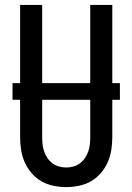

<svg xmlns="http://www.w3.org/2000/svg" viewBox="-20 -755 540 783"><path d="M250 8Q224 8 197.5 2.5Q171 -3 148.5 -16Q126 -29 108.5 -49.5Q91 -70 80.5 -94Q70 -118 66 -144Q62 -170 62 -196V-735H152V-196Q152 -181 153.5 -166.5Q155 -152 160 -137.5Q165 -123 173.5 -110.5Q182 -98 194 -89Q206 -80 220.5 -76Q235 -72 250 -72Q265 -72 279.5 -76Q294 -80 306 -89Q318 -98 326.5 -110.5Q335 -123 340 -137.5Q345 -152 346.5 -166.5Q348 -181 348 -196V-735H438V-196Q438 -170 434 -144Q430 -118 419.5 -94Q409 -70 391.5 -49.5Q374 -29 351.5 -16Q329 -3 302.5 2.5Q276 8 250 8ZM31 -348V-416H469V-348Z"/></svg>

Font: Iosevka SS04 Medium
Style: Regular
Weight: 500
Monospace: yes
Designer: Belleve Invis
Foundry: Belleve Invis
Version: Version 19.0.0; ttfautohint (v1.8.4)